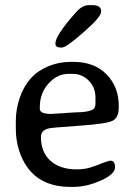

<svg xmlns="http://www.w3.org/2000/svg" viewBox="-20 -735 545 758"><path d="M137.2 -312V-305.2Q137.2 -285.2 181.6 -285.2H184.6L188 -285.6L237.8 -288.6L241.2 -289.1L278.8 -291.5Q324.7 -291.5 345.2 -301.8Q356.9 -307.6 356.9 -326.2V-349.1Q356.9 -390.1 330.3 -416.7Q303.7 -443.4 267.6 -443.4H250Q206.1 -443.4 171.6 -405.3Q137.2 -367.2 137.2 -312ZM225.1 -547.4H217.8Q198.7 -547.4 198.7 -563.5Q198.7 -595.2 280.8 -687.5Q305.2 -714.8 332 -714.8H344.7Q379.4 -714.8 379.4 -690.4L378.9 -688Q378.9 -668 310.1 -607.7Q241.2 -547.4 225.1 -547.4ZM269 2.9H258.3Q102.1 2.9 55.7 -140.1Q42.5 -180.7 42.5 -225.1V-259.3Q42.5 -304.2 58.3 -349.9Q74.2 -395.5 101.8 -426Q129.4 -456.5 171.1 -473.6Q212.9 -490.7 258.3 -490.7H269.5Q353 -490.7 400.9 -441.2Q448.7 -391.6 448.7 -318.8V-309.1Q448.7 -270.5 424.6 -258.3Q400.4 -246.1 291.7 -238.5Q183.1 -231 171.9 -228Q141.6 -220.2 141.6 -194.3Q141.6 -133.8 179.4 -100.1Q217.3 -66.4 281.7 -66.4Q314 -66.4 337.6 -74Q361.3 -81.5 384.8 -91.1Q408.2 -100.6 416.5 -100.6Q434.1 -100.6 434.1 -74Q434.1 -47.4 377.9 -22.2Q321.8 2.9 269 2.9Z"/></svg>

Font: Averia Libre Light
Style: Regular
Weight: 300
Version: Version 1.002